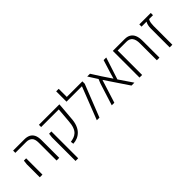

<svg xmlns="http://www.w3.org/2000/svg" viewBox="81 -1658 2799 2799"><g transform="rotate(-45 1480.5 -258.5)"><path d="M409 0V-366Q409 -444 375.5 -474Q342 -504 288 -504H63V-550H297Q347 -550 384.5 -532Q422 -514 443 -473.5Q464 -433 464 -365V0ZM63 0V-269L71 -336H118V-269V0Z M755 0 749 -45Q784 -50 816 -61Q848 -72 874.5 -96Q901 -120 918 -165Q935 -210 940 -283L958 -504H595V-550H1017L1014 -507L996 -290Q992 -213 971.5 -159Q951 -105 918 -71Q885 -37 843.5 -19.5Q802 -2 755 0ZM600 200V-286L608 -353H655V-286V200Z M1239 0 1436 -504H1118V-550H1491V-502L1293 0ZM1118 -504V-717H1170V-504Z M2014 0H1954L1713 -358L1600 0H1547L1656 -344L1682 -407L1591 -550H1648L1739 -407L1840 -257L1863 -337L1929 -550H1983L1872 -209Z M2476 0V-349Q2476 -504 2354 -504H2119V-550H2364Q2417 -550 2454.5 -527.5Q2492 -505 2511 -460.5Q2530 -416 2530 -348V0ZM2119 0V-537H2173V0Z M2741 0V-387Q2741 -424 2748 -453.5Q2755 -483 2768 -504H2665V-550H2901V-504H2821Q2805 -479 2800.5 -446.5Q2796 -414 2796 -387V0Z"/></g></svg>

Font: Assistant ExtraLight Light
Style: Regular
Weight: 300
Version: Version 3.000